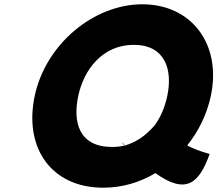

<svg xmlns="http://www.w3.org/2000/svg" viewBox="-20 -860 1021 895"><path d="M957.2 -142C910.9 -155 876.9 -169 852.7 -182C905.7 -248 944.5 -327 962.8 -413C1014 -654 872.5 -840 643.5 -840C416.5 -840 193 -654 141.8 -413C90.6 -172 217.8 15 461.8 15C547.8 15 630.9 -9 704.3 -53C847.6 49 908.1 -5 957.2 -142ZM344.8 -413C370.9 -536 458.4 -651 603.4 -651C749.4 -651 785.9 -536 759.8 -413C749.2 -363 730 -315 700.5 -275C654.2 -221.8 608.4 -195.1 562.7 -182C575.8 -159 525 -226 562.7 -182C543.6 -177 523.2 -175 502.2 -175C348.2 -175 318.6 -290 344.8 -413Z"/></svg>

Font: Hussar Nova
Style: 76
Weight: 700
Foundry: Cannot Into Space Fonts
Version: Version 0.99